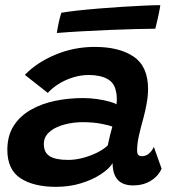

<svg xmlns="http://www.w3.org/2000/svg" viewBox="-20 -716 688 745"><path d="M197 9Q111 9 59.8 -24.2Q8.5 -57.5 8.5 -134.5Q8.5 -189.5 33.2 -228Q58 -266.5 100 -290.2Q142 -314 194.2 -324.8Q246.5 -335.5 301.5 -335.5Q330 -335.5 357.2 -331.5Q384.5 -327.5 405 -321.8Q425.5 -316 432 -311Q433.5 -321 433.2 -336Q433 -351 429.5 -363.5Q423.5 -395 396 -410Q368.5 -425 324 -425Q292.5 -425 262 -415.2Q231.5 -405.5 206.5 -389.5Q181.5 -373.5 165.5 -355.5L76.5 -425.5Q122.5 -473.5 194.8 -503.8Q267 -534 347.5 -534Q443.5 -534 499 -496Q554.5 -458 554.5 -370.5Q554.5 -345 549.2 -315.2Q544 -285.5 536 -256Q526.5 -223 519.2 -190.5Q512 -158 512 -133.5Q512 -119 517 -114.5Q522 -110 531.5 -110Q545.5 -110 557.2 -119.5Q569 -129 577 -146L607 -61.5Q594 -32 564.5 -14.2Q535 3.5 497 3.5Q457 3.5 437 -18.2Q417 -40 417 -83Q404 -61.5 371.5 -40Q339 -18.5 294.2 -4.8Q249.5 9 197 9ZM245 -95.5Q271.5 -95.5 300.5 -103Q329.5 -110.5 355.5 -123.2Q381.5 -136 398 -151.5Q402.5 -172.5 407 -191.2Q411.5 -210 416 -225Q405 -229.5 372.8 -235.8Q340.5 -242 301 -242Q275 -242 248.5 -237Q222 -232 199.5 -221.8Q177 -211.5 163.5 -195.5Q150 -179.5 150 -157.5Q150 -124 173 -109.8Q196 -95.5 245 -95.5ZM582.5 -604.5Q552.5 -604.5 505.8 -603.2Q459 -602 404.8 -599.8Q350.5 -597.5 297 -594.5Q243.5 -591.5 200.5 -588Q203.5 -608 207.8 -628Q212 -648 218 -666.5Q240.5 -670.5 278.2 -674.8Q316 -679 361.8 -682.8Q407.5 -686.5 453.8 -689.5Q500 -692.5 539 -694.2Q578 -696 602 -696Q601 -686 595.5 -659.8Q590 -633.5 582.5 -604.5Z"/></svg>

Font: Grandstander Thin SemiBold
Style: Italic
Weight: 600
Italic angle: -15°
Version: Version 1.200